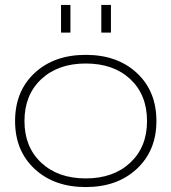

<svg xmlns="http://www.w3.org/2000/svg" viewBox="-20 -747 694 777"><path d="M227 -615V-727H265V-615ZM390 -615V-727H429V-615ZM41 -257Q41 -378 120 -451.5Q199 -525 327 -525Q455 -525 534 -451.5Q613 -378 613 -257Q613 -138 534 -64Q455 10 327 10Q199 10 120 -63.5Q41 -137 41 -257ZM575 -257Q575 -363 507.5 -426.5Q440 -490 327 -490Q215 -490 147 -426.5Q79 -363 79 -257Q79 -152 147 -88.5Q215 -25 327 -25Q439 -25 507 -88.5Q575 -152 575 -257Z"/></svg>

Font: Mona Sans Expanded ExtraLight
Style: Regular
Weight: 200
Width: 7
Designer: Deni Anggara
Foundry: GitHub
Version: Version 1.001;gftools[0.9.33]